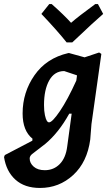

<svg xmlns="http://www.w3.org/2000/svg" viewBox="-74 -734 554 951"><path d="M411 -714 437 -665Q398 -632 284 -524H256Q210 -582 131 -665L170 -714H182Q245 -658 278 -621Q312 -651 398 -714ZM269 -471 345 -450 417 -474 428 -467 379 -119 373 -43Q358 69 288.5 133Q219 197 124 197Q48 197 2.5 156Q-43 115 -54 44L-50 34L86 -37L87 -47Q38 -86 38 -172Q38 -277 97 -361.5Q156 -446 264 -471ZM144 -214Q144 -184 148.5 -163.5Q153 -143 158 -135.5Q163 -128 169 -128Q185 -128 223 -184Q261 -240 304 -335L307 -357V-361L244 -382Q196 -382 170 -336Q144 -290 144 -214ZM148 109Q192 109 222 78.5Q252 48 259 -9L281 -171H269Q217 -77 150 -21L85 29Q73 39 73 51Q73 74 93 91.5Q113 109 148 109Z"/></svg>

Font: Alegreya Sans SC
Style: Bold Italic
Weight: 700
Italic angle: -7°
Designer: Juan Pablo del Peral
Foundry: Huerta Tipografica
Version: Version 2.007